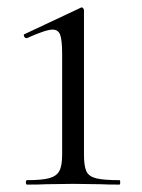

<svg xmlns="http://www.w3.org/2000/svg" viewBox="-20 -499 384 519"><path d="M53 -12Q94 -12 113.5 -17.5Q133 -23 140.5 -37Q148 -51 148 -81V-352Q148 -389 143 -404Q138 -419 122 -419Q104 -419 53 -396H52Q47 -396 45 -401Q43 -406 47 -407L198 -478Q199 -479 201 -479Q203 -479 205 -476.5Q207 -474 207 -471V-81Q207 -50 213.5 -36Q220 -22 240 -17Q260 -12 303 -12Q305 -12 305 -6Q305 0 303 0Q270 0 252 -1L178 -2L105 -1Q86 0 53 0Q50 0 50 -6Q50 -12 53 -12Z"/></svg>

Font: Cormorant SC
Style: Regular
Weight: 400
Designer: Christian Thalmann (Catharsis Fonts)
Foundry: Catharsis Fonts
Version: Version 4.000